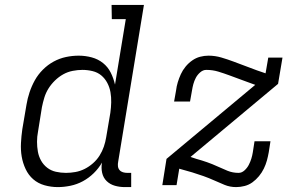

<svg xmlns="http://www.w3.org/2000/svg" viewBox="-20 -755 1240 783"><path d="M216 8Q188 8 161.5 0.5Q135 -7 115.5 -24Q96 -41 84.5 -65.5Q73 -90 68.5 -116.5Q64 -143 65.5 -171.5Q67 -200 71 -228L88 -328Q92 -353 100.5 -378.5Q109 -404 122 -427.5Q135 -451 155 -471Q175 -491 199 -504Q223 -517 249 -522.5Q275 -528 301 -528Q328 -528 354 -521Q380 -514 400 -498Q420 -482 431.5 -459Q443 -436 449 -410L493 -677H436L435 -735H567L462 -96Q460 -86 461 -77Q462 -68 467.5 -61.5Q473 -55 481.5 -52.5Q490 -50 499 -50H515V8H489Q468 8 448.5 2.5Q429 -3 415 -16.5Q401 -30 396.5 -50.5Q392 -71 396 -92Q382 -68 362 -48.5Q342 -29 318 -16Q294 -3 267.5 2.5Q241 8 216 8ZM249 -50Q268 -50 287.5 -53.5Q307 -57 325 -66Q343 -75 359 -89Q375 -103 386 -120.5Q397 -138 403.5 -157Q410 -176 413 -195L430 -295Q433 -316 433.5 -337.5Q434 -359 430.5 -379Q427 -399 417.5 -417Q408 -435 393 -447.5Q378 -460 357.5 -465Q337 -470 316 -470Q297 -470 276.5 -466Q256 -462 238 -452Q220 -442 204.5 -427Q189 -412 178 -394.5Q167 -377 161 -357.5Q155 -338 151 -318L135 -218Q131 -198 131 -177Q131 -156 134.5 -136.5Q138 -117 147.5 -100Q157 -83 172.5 -71Q188 -59 208 -54.5Q228 -50 249 -50ZM943 8Q918 8 896 -1Q874 -10 853 -19.5Q832 -29 809.5 -37Q787 -45 764 -52L711 -67L700 0H642L659 -107L1021 -409L1007 -414Q985 -422 962 -430.5Q939 -439 916 -447.5Q893 -456 870 -463Q847 -470 821 -470Q808 -470 796.5 -460Q785 -450 778.5 -437.5Q772 -425 768.5 -412Q765 -399 763 -386L755 -341H690L698 -386Q700 -403 705 -419.5Q710 -436 717.5 -452.5Q725 -469 737 -483.5Q749 -498 764 -508.5Q779 -519 796 -523.5Q813 -528 830 -528Q857 -528 882.5 -520.5Q908 -513 932 -504Q956 -495 980 -486Q1004 -477 1028 -468L1063 -456L1074 -520H1132L1114 -413L757 -115L781 -107Q803 -101 824.5 -93.5Q846 -86 866.5 -76.5Q887 -67 908 -58.5Q929 -50 953 -50Q966 -50 977 -60Q988 -70 994.5 -82.5Q1001 -95 1005 -108Q1009 -121 1011 -134L1018 -179H1083L1076 -134Q1073 -117 1068.5 -100.5Q1064 -84 1056 -67.5Q1048 -51 1036 -36.5Q1024 -22 1009.5 -11.5Q995 -1 977.5 3.5Q960 8 943 8Z"/></svg>

Font: Iosevka Etoile Light
Style: Italic
Weight: 300
Italic angle: -9°
Designer: Belleve Invis
Foundry: Belleve Invis
Version: Version 22.1.2; ttfautohint (v1.8.4)